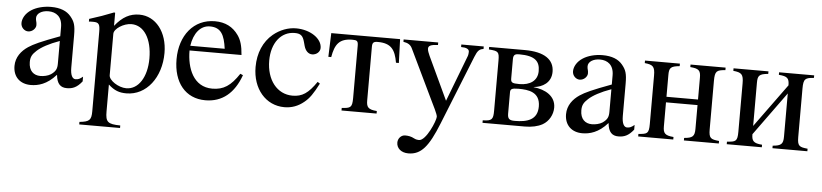

<svg xmlns="http://www.w3.org/2000/svg" viewBox="-42 -688 4854 1134"><g transform="rotate(5 2385.0 -121.0)"><path d="M446 -66C429 -52 419 -47 403 -47C385 -47 372 -67 372 -113V-304C372 -365 364 -386 340 -415C316 -444 278 -460 222 -460C177 -460 135 -448 107 -430C72 -408 56 -376 56 -350C56 -323 78 -304 99 -304C125 -304 145 -326 145 -345C145 -366 139 -369 139 -387C139 -414 169 -433 209 -433C254 -433 291 -408 291 -346V-292C178 -250 137 -231 107 -211C68 -185 37 -146 37 -94C37 -28 80 10 142 10C185 10 238 -3 291 -63H292C297 -10 319 10 356 10C390 10 416 0 446 -38ZM291 -130C291 -101 285 -84 256 -64C239 -53 214 -48 194 -48C155 -48 125 -72 125 -125C125 -156 135 -172 159 -194C184 -217 229 -242 291 -264Z M602 -458 596 -460C543 -439 507 -426 452 -409V-393C461 -394 468 -394 477 -394C511 -394 518 -384 518 -337V133C518 185 507 196 448 202V217H690V202C615 201 602 189 602 126V-33C638 0 667 10 709 10C828 10 913 -102 913 -247C913 -371 843 -460 746 -460C690 -460 646 -436 602 -381ZM602 -334C602 -364 658 -400 704 -400C778 -400 827 -324 827 -207C827 -97 778 -20 706 -20C659 -20 602 -58 602 -88Z M1370 -164C1321 -90 1279 -62 1212 -62C1100 -62 1059 -170 1059 -275H1367C1363 -329 1353 -363 1333 -391C1301 -436 1256 -460 1194 -460C1068 -460 987 -358 987 -217C987 -79 1059 10 1177 10C1277 10 1347 -48 1386 -157ZM1061 -303C1072 -378 1111 -427 1167 -427C1233 -427 1254 -384 1265 -303Z M1829 -156C1781 -86 1745 -62 1688 -62C1596 -62 1533 -142 1533 -257C1533 -361 1588 -432 1669 -432C1705 -432 1718 -420 1728 -383L1734 -361C1742 -332 1760 -315 1782 -315C1808 -315 1829 -334 1829 -357C1829 -413 1759 -460 1675 -460C1628 -460 1580 -442 1540 -409C1486 -364 1456 -295 1456 -212C1456 -83 1535 10 1646 10C1689 10 1727 -4 1761 -32C1791 -56 1811 -85 1843 -147Z M2297 -309 2292 -450H1884L1879 -309H1896C1909 -385 1934 -422 2012 -422C2038 -422 2046 -418 2046 -390V-79C2046 -21 2035 -19 1984 -15V0H2192V-15C2141 -19 2130 -32 2130 -72V-390C2130 -414 2136 -422 2162 -422C2242 -422 2267 -385 2280 -309Z M2788 -450H2655V-435C2686 -435 2703 -427 2703 -411C2703 -407 2702 -392 2699 -385L2594 -111L2474 -367C2468 -381 2461 -397 2461 -408C2461 -426 2475 -433 2518 -435V-450H2313V-436C2339 -432 2356 -423 2366 -401L2502 -118C2521 -78 2548 -27 2548 -12C2548 12 2497 134 2455 134C2449 134 2437 133 2426 127C2408 117 2390 114 2372 114C2348 114 2329 135 2329 160C2329 193 2356 218 2399 218C2475 218 2518 165 2574 25L2738 -384C2753 -422 2764 -432 2788 -435Z M3103 -237C3154 -242 3206 -271 3206 -336C3206 -408 3149 -450 3031 -450H2820V-435C2875 -431 2882 -427 2882 -374V-77C2882 -25 2874 -16 2820 -15V0H3071C3112 0 3148 -8 3175 -23C3212 -44 3234 -85 3234 -126C3234 -195 3172 -229 3103 -236ZM2966 -391C2966 -419 2980 -422 3001 -422C3097 -422 3124 -390 3124 -333C3124 -276 3080 -247 3017 -247C2972 -247 2966 -252 2966 -278ZM2966 -193C2966 -212 2972 -219 3014 -219C3073 -219 3143 -211 3143 -125C3143 -45 3082 -28 3008 -28C2976 -28 2966 -37 2966 -68Z M3716 -66C3699 -52 3689 -47 3673 -47C3655 -47 3642 -67 3642 -113V-304C3642 -365 3634 -386 3610 -415C3586 -444 3548 -460 3492 -460C3447 -460 3405 -448 3377 -430C3342 -408 3326 -376 3326 -350C3326 -323 3348 -304 3369 -304C3395 -304 3415 -326 3415 -345C3415 -366 3409 -369 3409 -387C3409 -414 3439 -433 3479 -433C3524 -433 3561 -408 3561 -346V-292C3448 -250 3407 -231 3377 -211C3338 -185 3307 -146 3307 -94C3307 -28 3350 10 3412 10C3455 10 3508 -3 3561 -63H3562C3567 -10 3589 10 3626 10C3660 10 3686 0 3716 -38ZM3561 -130C3561 -101 3555 -84 3526 -64C3509 -53 3484 -48 3464 -48C3425 -48 3395 -72 3395 -125C3395 -156 3405 -172 3429 -194C3454 -217 3499 -242 3561 -264Z M4222 -450H4014V-435C4065 -431 4076 -420 4076 -378V-248H3889V-377C3889 -419 3897 -430 3951 -435V-450H3744V-435C3793 -430 3805 -420 3805 -366V-79C3805 -21 3794 -19 3743 -15V0H3951V-15C3900 -19 3889 -32 3889 -72V-215H4076V-74C4076 -30 4064 -19 4014 -15V0H4221V-15C4172 -20 4160 -25 4160 -79V-366C4160 -425 4171 -431 4222 -435Z M4747 -450H4539V-435C4590 -431 4601 -420 4601 -378L4414 -121V-377C4414 -419 4422 -430 4476 -435V-450H4269V-435C4318 -430 4330 -420 4330 -366V-79C4330 -21 4319 -19 4268 -15V0H4476V-15C4425 -19 4414 -32 4414 -72L4601 -330V-74C4601 -30 4589 -19 4539 -15V0H4746V-15C4697 -20 4685 -25 4685 -79V-366C4685 -425 4696 -431 4747 -435Z"/></g></svg>

Font: XITS Math
Style: Regular
Weight: 400
Designer: MicroPress Inc., with final additions and corrections provided by Coen Hoffman, Elsevier (retired)
Version: Version 1.108